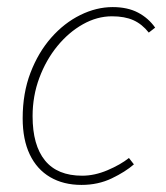

<svg xmlns="http://www.w3.org/2000/svg" viewBox="-20 -510 468 542"><path d="M210 12Q159 12 121.5 -10Q84 -32 64 -74Q44 -116 44 -176Q44 -247 66 -304.5Q88 -362 124.5 -403.5Q161 -445 206.5 -467.5Q252 -490 298 -490Q340 -490 369.5 -474.5Q399 -459 418 -432L400 -418Q381 -442 356.5 -453Q332 -464 296 -464Q254 -464 214 -441.5Q174 -419 142 -380Q110 -341 91 -290Q72 -239 72 -182Q72 -100 107 -57Q142 -14 212 -14Q247 -14 283.5 -29.5Q320 -45 344 -64L358 -46Q334 -25 295.5 -6.5Q257 12 210 12Z"/></svg>

Font: Source Sans 3 ExtraLight
Style: Italic
Weight: 250
Italic angle: -11°
Designer: Paul D. Hunt
Foundry: Adobe
Version: Version 3.046;hotconv 1.0.118;makeotfexe 2.5.65603